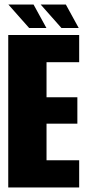

<svg xmlns="http://www.w3.org/2000/svg" viewBox="-20 -830 390 850"><path d="M16.5 0V-675H330.5V-554.5H186V-399.5H322.5V-282.5H186V-120.5H330.5V0ZM252 -706 160 -810H271.5L328.5 -706ZM109 -706 17 -810H128.5L185.5 -706Z"/></svg>

Font: Anybody Condensed ExtraBold
Style: Regular
Weight: 800
Width: 3
Designer: Tyler Finck
Foundry: Etcetera Type Company
Version: Version 1.010; ttfautohint (v1.8.3) -l 8 -r 50 -G 200 -x 14 